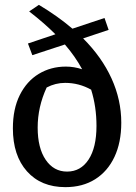

<svg xmlns="http://www.w3.org/2000/svg" viewBox="-20 -760 560 790"><path d="M249 10Q149 10 91 -55Q33 -120 33 -232Q33 -312 61.5 -369Q90 -426 139.5 -456Q189 -486 251 -486Q285 -486 318 -475Q290 -527 247 -577L113 -533L95 -581L208 -619Q162 -665 100 -713L140 -740Q217 -694 278 -642L410 -686L427 -637L322 -602Q399 -525 439 -437Q479 -349 479 -255Q479 -174 451 -114.5Q423 -55 371.5 -22.5Q320 10 249 10ZM135 -235Q135 -151 168 -102.5Q201 -54 256 -54Q312 -54 344.5 -103.5Q377 -153 377 -242Q377 -321 355 -391Q305 -419 248 -419Q208 -419 172 -400Q135 -320 135 -235Z"/></svg>

Font: Piazzolla Medium
Style: Regular
Weight: 500
Designer: Juan Pablo del Peral
Foundry: Huerta Tipografica
Version: Version 1.330